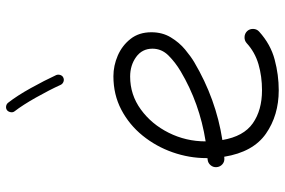

<svg xmlns="http://www.w3.org/2000/svg" viewBox="-170 -734 923 622"><g transform="rotate(-90 291.0 -422.5)"><path d="M500 -43.9Q459 -6.8 409.4 6.3Q359.9 19.5 310.1 19.5Q229 19.5 169.4 -22Q109.9 -63.5 94.7 -157.2Q92.3 -156.7 89.8 -156.7Q78.6 -155.8 70.3 -163.1Q62 -170.4 61 -181.6Q60.1 -192.9 67.4 -201.4Q74.7 -210 85.9 -210.9Q88.4 -210.9 90.3 -211.4Q90.3 -212.9 90.3 -214.8Q90.3 -270.5 109.1 -324.2Q127.9 -377.9 163.1 -421.4Q198.2 -464.8 247.1 -490.5Q295.9 -516.1 355.5 -516.1Q389.6 -516.1 422.4 -502Q455.1 -487.8 476.6 -460.4Q498 -433.1 498 -393.1Q498 -357.4 481.4 -330.1Q464.8 -302.7 442.1 -283.9Q419.4 -265.1 401.4 -254.4Q281.7 -183.6 148.9 -163.1Q160.6 -94.2 203.1 -64.5Q245.6 -34.7 310.1 -34.7Q355 -34.7 394.3 -46.1Q433.6 -57.6 462.9 -84.5Q471.2 -91.8 482.7 -91.3Q494.1 -90.8 502 -82.5Q509.3 -74.2 508.8 -62.7Q508.3 -51.3 500 -43.9ZM354.5 -461.9Q295.4 -461.9 247.8 -427.2Q200.2 -392.6 172.4 -336.9Q144.5 -281.2 144.5 -217.3Q268.1 -236.8 371.6 -298.3Q400.4 -315.4 422.6 -337.6Q444.8 -359.9 444.8 -389.6Q444.8 -422.9 418 -442.4Q391.1 -461.9 354.5 -461.9ZM245.1 -860.4Q250.5 -864.7 257.8 -863.8Q265.1 -862.8 269.5 -857.4Q292.5 -828.1 317.1 -783.7Q341.8 -739.3 359.4 -701.2Q361.8 -694.8 359.4 -687.7Q356.9 -680.7 350.6 -678.2Q344.2 -675.3 337.4 -678Q330.6 -680.7 327.6 -687Q311 -723.6 286.6 -766.8Q262.2 -810.1 242.2 -835.9Q237.8 -841.3 239 -848.6Q240.2 -856 245.1 -860.4Z"/></g></svg>

Font: Mikhak-DS2-FD Light
Style: Regular
Weight: 300
Designer: Amin Abedi
Version: Version 3.2